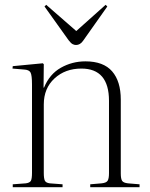

<svg xmlns="http://www.w3.org/2000/svg" viewBox="-20 -778 624 798"><path d="M33 0V-12L87 -16Q103 -18 108 -26Q113 -34 113 -60V-427Q113 -465 107 -476.5Q101 -488 80 -489L32 -493L33 -503L158 -515L162 -511L161 -414H163Q186 -470 233 -496.5Q280 -523 335 -523Q410 -523 446 -481.5Q482 -440 482 -364V-57Q482 -35 487.5 -26.5Q493 -18 512 -16L560 -12V0H355V-12L402 -16Q422 -18 427.5 -27Q433 -36 433 -58V-359Q433 -493 318 -493Q251 -493 206.5 -452Q162 -411 162 -344V-59Q162 -36 166.5 -27Q171 -18 187 -16L240 -12V0ZM296 -591Q289 -591 282 -594.5Q275 -598 265 -611L165 -751L172 -758L297 -649L419 -758L426 -751L325 -608Q313 -591 296 -591Z"/></svg>

Font: Display Extralight
Style: Regular
Weight: 200
Designer: Latin by Veronika Burian and Jose Scaglione. Greek by Irene Vlachou. Cyrillic by Vera Evstafieva.
Foundry: TypeTogether
Version: Version 3.002